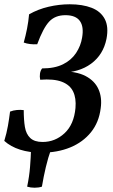

<svg xmlns="http://www.w3.org/2000/svg" viewBox="-30 -705 527 898"><path d="M163 9Q108 9 64 -5Q20 -19 -10 -46Q1 -82 7 -116Q13 -150 17 -183Q32 -189 49 -190.5Q66 -192 81 -190Q81 -144 86.5 -111Q92 -78 111.5 -59.5Q131 -41 169 -41Q228 -41 272 -82Q316 -123 323 -200Q327 -246 312 -277Q297 -308 259.5 -322.5Q222 -337 158 -332Q155 -346 157 -360.5Q159 -375 167 -385Q226 -385 265 -404.5Q304 -424 326 -457.5Q348 -491 354 -529Q363 -580 343.5 -607Q324 -634 276 -634Q228 -634 200 -604Q172 -574 144 -498Q127 -497 110.5 -499Q94 -501 81 -506Q90 -538 96.5 -571Q103 -604 106 -638Q148 -662 197.5 -673.5Q247 -685 296 -685Q356 -685 398.5 -668.5Q441 -652 460 -616Q479 -580 468 -523Q453 -449 396 -407Q339 -365 251 -365L252 -372Q327 -372 370 -349.5Q413 -327 430.5 -288Q448 -249 441 -199Q433 -133 395.5 -86.5Q358 -40 298.5 -15.5Q239 9 163 9ZM97 168Q107 120 110.5 76Q114 32 115 -4H208Q195 32 184.5 76Q174 120 166 168Q151 173 132 173Q113 173 97 168Z"/></svg>

Font: Vollkorn Medium
Style: Italic
Weight: 500
Italic angle: -11°
Designer: Friedrich Althausen
Foundry: Friedrich Althausen
Version: Version 5.000